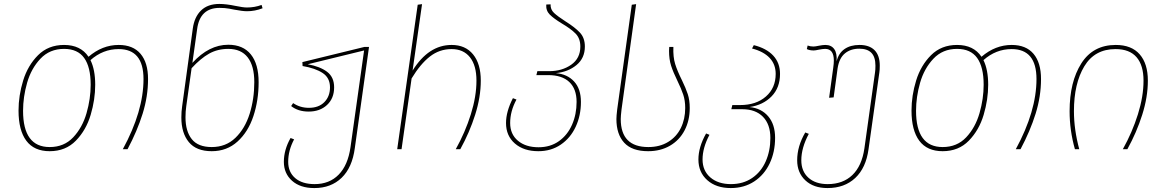

<svg xmlns="http://www.w3.org/2000/svg" viewBox="-20 -757 5913 974"><path d="M731 -356Q731 -268 703.5 -180Q676 -92 627 0H603Q708 -193 708 -356Q708 -508 582 -508Q502 -508 439 -452Q463 -403 463 -327Q463 -252 440 -174.5Q417 -97 365 -43.5Q313 10 232 10Q153 10 113.5 -43Q74 -96 74 -196Q74 -272 97.5 -348.5Q121 -425 173 -477Q225 -529 305 -529Q389 -529 429 -469Q499 -529 582 -529Q655 -529 693 -484Q731 -439 731 -356ZM440 -327Q440 -417 407 -463Q374 -509 305 -509Q232 -509 185 -459Q138 -409 117.5 -337Q97 -265 97 -195Q97 -11 232 -11Q305 -11 351.5 -60.5Q398 -110 419 -183Q440 -256 440 -327Z M1292 -340Q1292 -248 1265.5 -168Q1239 -88 1185 -39Q1131 10 1054 10Q976 10 938 -36Q900 -82 900 -161Q900 -191 904 -218L958 -612Q966 -671 1000 -704Q1034 -737 1093 -737Q1127 -737 1175 -727Q1213 -719 1233 -719Q1272 -719 1307 -732L1312 -715Q1273 -700 1233 -700Q1211 -700 1169 -708Q1165 -709 1143 -713Q1121 -717 1094 -717Q994 -717 980 -609L956 -438Q1040 -530 1138 -530Q1213 -530 1252.5 -481Q1292 -432 1292 -340ZM1270 -340Q1270 -423 1236.5 -466Q1203 -509 1138 -509Q1084 -509 1041 -485Q998 -461 952 -411L925 -219Q921 -192 921 -162Q921 -91 953 -51Q985 -11 1054 -11Q1126 -11 1174.5 -58Q1223 -105 1246.5 -180Q1270 -255 1270 -340Z M1852 -519 1780 -6Q1767 93 1713 145Q1659 197 1575 197H1574Q1503 197 1461.5 160Q1420 123 1420 64Q1420 3 1454 -57L1472 -50Q1442 6 1442 64Q1442 116 1477.5 146.5Q1513 177 1576 177Q1651 177 1698 129Q1745 81 1758 -10L1827 -501L1541 -431Q1603 -420 1639 -393Q1675 -366 1675 -314Q1675 -258 1639 -224.5Q1603 -191 1546 -191Q1492 -191 1457 -219L1467 -234Q1502 -210 1547 -210Q1597 -210 1625.5 -239Q1654 -268 1654 -314Q1654 -362 1617 -386.5Q1580 -411 1515 -422L1514 -442L1829 -519Z M2419 -348Q2419 -265 2390.5 -175Q2362 -85 2315 0H2292Q2340 -86 2368.5 -177Q2397 -268 2397 -348Q2397 -425 2364 -466.5Q2331 -508 2271 -508Q2209 -508 2160.5 -470Q2112 -432 2068 -359L2017 0H1995L2099 -733L2121 -736L2073 -399Q2154 -529 2271 -529Q2341 -529 2380 -481Q2419 -433 2419 -348Z M2927 -240Q2927 -171 2900.5 -114Q2874 -57 2825 -23.5Q2776 10 2711 10Q2637 10 2592 -29Q2547 -68 2547 -133Q2547 -191 2582 -259L2600 -252Q2568 -193 2568 -133Q2568 -76 2607.5 -43Q2647 -10 2712 -10Q2772 -10 2815.5 -41Q2859 -72 2882 -124.5Q2905 -177 2905 -240Q2905 -306 2868 -341Q2831 -376 2761 -376H2701L2706 -396H2766Q2831 -396 2877.5 -428.5Q2924 -461 2924 -521Q2924 -562 2900 -586.5Q2876 -611 2830 -638Q2789 -663 2769 -683Q2749 -703 2751 -734L2773 -735Q2772 -709 2790.5 -691.5Q2809 -674 2848 -649Q2896 -619 2921.5 -592Q2947 -565 2947 -521Q2947 -462 2904.5 -427Q2862 -392 2800 -386Q2858 -381 2892.5 -343.5Q2927 -306 2927 -240Z M3185 -733 3207 -736 3133 -202Q3129 -168 3129 -153Q3129 -11 3269 -11Q3327 -11 3369.5 -37Q3412 -63 3434 -108Q3456 -153 3456 -209Q3456 -247 3446 -277Q3436 -307 3416 -348Q3395 -391 3384.5 -423.5Q3374 -456 3374 -499L3375 -519H3396Q3394 -468 3405 -432.5Q3416 -397 3439 -351Q3459 -310 3469 -279.5Q3479 -249 3479 -209Q3479 -146 3453 -96Q3427 -46 3379 -18Q3331 10 3268 10Q3186 10 3146.5 -33Q3107 -76 3107 -153Q3107 -168 3111 -202Z M3912 -58Q3912 14 3884.5 72Q3857 130 3806 163.5Q3755 197 3687 197Q3613 197 3568 157Q3523 117 3523 52Q3523 -11 3562 -80L3579 -73Q3544 -7 3544 52Q3544 109 3583.5 143Q3623 177 3688 177Q3750 177 3795.5 146Q3841 115 3864.5 61.5Q3888 8 3888 -57Q3888 -126 3850.5 -164.5Q3813 -203 3745 -203H3690L3695 -224H3734Q3816 -224 3865.5 -267.5Q3915 -311 3915 -382Q3915 -431 3884 -463.5Q3853 -496 3795 -511L3804 -528Q3868 -512 3902.5 -475Q3937 -438 3937 -382Q3937 -312 3894 -268Q3851 -224 3782 -214Q3842 -208 3877 -167Q3912 -126 3912 -58Z M4443 -424Q4443 -402 4441 -390L4386 0Q4373 95 4318.5 146Q4264 197 4178 197Q4107 197 4065.5 158Q4024 119 4024 56Q4024 -15 4065 -85L4083 -78Q4045 -7 4045 56Q4045 112 4081 144.5Q4117 177 4179 177Q4256 177 4304 131Q4352 85 4365 -4L4419 -390Q4421 -402 4421 -424Q4421 -468 4400.5 -489Q4380 -510 4339 -510Q4295 -510 4266 -486Q4237 -462 4229 -410L4209 -263L4186 -261L4207 -414Q4210 -435 4210 -450Q4210 -509 4166 -509Q4154 -509 4134 -505Q4116 -501 4108 -501Q4087 -501 4073 -508L4077 -526Q4091 -521 4106 -521Q4116 -521 4134 -525Q4154 -529 4167 -529Q4197 -529 4212 -508Q4227 -487 4224 -446Q4234 -487 4264 -508Q4294 -529 4340 -529Q4390 -529 4416.5 -502.5Q4443 -476 4443 -424Z M5261 -356Q5261 -268 5233.5 -180Q5206 -92 5157 0H5133Q5238 -193 5238 -356Q5238 -508 5112 -508Q5032 -508 4969 -452Q4993 -403 4993 -327Q4993 -252 4970 -174.5Q4947 -97 4895 -43.5Q4843 10 4762 10Q4683 10 4643.5 -43Q4604 -96 4604 -196Q4604 -272 4627.5 -348.5Q4651 -425 4703 -477Q4755 -529 4835 -529Q4919 -529 4959 -469Q5029 -529 5112 -529Q5185 -529 5223 -484Q5261 -439 5261 -356ZM4970 -327Q4970 -417 4937 -463Q4904 -509 4835 -509Q4762 -509 4715 -459Q4668 -409 4647.5 -337Q4627 -265 4627 -195Q4627 -11 4762 -11Q4835 -11 4881.5 -60.5Q4928 -110 4949 -183Q4970 -256 4970 -327Z M5803 -348Q5803 -265 5774.5 -175Q5746 -85 5699 0H5676Q5724 -86 5752.5 -177Q5781 -268 5781 -348Q5781 -426 5745.5 -467Q5710 -508 5639 -508Q5533 -508 5480.5 -420.5Q5428 -333 5428 -193Q5428 -100 5455 0H5433Q5406 -95 5406 -193Q5406 -342 5465.5 -435.5Q5525 -529 5640 -529Q5720 -529 5761.5 -481.5Q5803 -434 5803 -348Z"/></svg>

Font: FiraGO Thin
Style: Italic
Weight: 100
Italic angle: -8°
Designer: bBox Type GmbH
Foundry: bBox Type GmbH
Version: Version 1.001